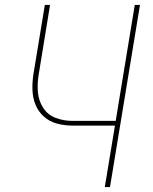

<svg xmlns="http://www.w3.org/2000/svg" viewBox="-20 -755 616 775"><path d="M403 0H424L545 -735H524L447 -267H273Q237 -267 205 -279Q173 -291 154.5 -319.5Q136 -348 133 -383Q130 -418 136 -453L182 -735H161L115 -456Q110 -424 111 -392Q112 -360 123.5 -332Q135 -304 157.5 -284Q180 -264 210.5 -256Q241 -248 273 -248H444Z"/></svg>

Font: Iosevka Sparkle Thin
Style: Italic
Weight: 100
Italic angle: -9°
Designer: Belleve Invis
Foundry: Belleve Invis
Version: Version 4.5.0; ttfautohint (v1.8.3)